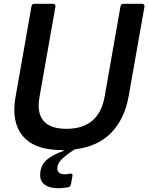

<svg xmlns="http://www.w3.org/2000/svg" viewBox="-20 -783 786 1018"><path d="M733 -763Q740 -763 743.5 -758.5Q747 -754 746 -748L662 -272Q641 -153 570 -79.5Q499 -6 376 9Q328 40 306 62.5Q284 85 284 110Q284 141 323 141Q340 141 349 138Q351 137 354 137Q360 137 363 141Q366 145 364 151L356 195Q355 206 341 210Q309 215 289 215Q243 215 218 197Q193 179 193 145Q193 98 223.5 68.5Q254 39 317 17L318 13H312Q182 13 119 -43Q56 -99 56 -200Q56 -237 63 -272L147 -750Q150 -763 162 -763H261Q268 -763 271.5 -758.5Q275 -754 274 -748L190 -272Q185 -245 185 -225Q185 -100 332 -100Q505 -100 535 -272L619 -750Q622 -763 634 -763Z"/></svg>

Font: Open Sauce Two SemiBold Italic
Style: Regular
Weight: 600
Italic angle: -10°
Designer: Alfredo Marco Pradil
Foundry: Creative Sauce Fz LLC
Version: Version 1.477